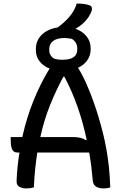

<svg xmlns="http://www.w3.org/2000/svg" viewBox="-20 -1046 690 1076"><path d="M170 4Q151 10 129 10Q106 10 89 1Q72 -8 73 -31Q76 -112 89 -191H79Q55 -191 47.5 -210Q40 -229 40 -262V-278H105Q129 -386 168 -482.5Q207 -579 258 -662Q223 -675 202 -702Q181 -729 181 -765V-771Q181 -819 214.5 -851.5Q248 -884 303 -892Q344 -922 371 -954.5Q398 -987 410 -1026Q433 -1026 449 -1024Q465 -1022 480 -1017Q492 -1013 494.5 -1003.5Q497 -994 493 -983Q481 -952 457 -926.5Q433 -901 403 -885Q442 -871 465 -842.5Q488 -814 488 -775V-769Q488 -735 469 -708Q450 -681 417 -666Q432 -644 451 -605Q478 -549 505.5 -472Q533 -395 556 -304Q579 -213 590 -114Q593 -85 595 -54Q597 -23 598 4Q582 10 562 10Q504 10 500 -33Q493 -115 480 -191H189Q182 -146 177 -97.5Q172 -49 170 4ZM340 -833Q300 -833 278 -816.5Q256 -800 256 -771V-765Q256 -734 284 -717Q305 -711 329 -711Q413 -711 413 -768V-774Q413 -809 383 -828Q373 -830 362.5 -831.5Q352 -833 340 -833ZM385 -278Q412 -278 429.5 -274Q447 -270 460 -261L466 -262Q446 -357 415 -446Q384 -535 341 -616H335Q293 -538 260 -455.5Q227 -373 206 -278Z"/></svg>

Font: Recursive Sn Csl St
Style: Regular
Weight: 400
Version: Version 1.079;hotconv 1.0.112;makeotfexe 2.5.65598; ttfautoh